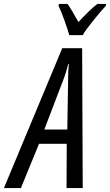

<svg xmlns="http://www.w3.org/2000/svg" viewBox="-85 -964 564 984"><path d="M-65 0H22L115 -227H257L256 0H339L336 -717H234ZM142 -300 238 -551Q248 -576 254 -597.5Q260 -619 265 -636H268Q264 -604 264 -551L260 -300ZM270 -784H339Q355 -812 394.5 -860.5Q434 -909 457 -934L459 -944H414Q392 -927 368 -903.5Q344 -880 317 -851Q300 -882 285.5 -906Q271 -930 261 -944H217L215 -934Q228 -908 245.5 -859Q263 -810 270 -784Z"/></svg>

Font: Noto Sans UI Condensed
Style: Italic
Weight: 400
Width: 3
Italic angle: -12°
Designer: Monotype Design Team
Foundry: Monotype Imaging Inc.
Version: Version 1.901